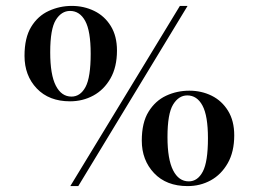

<svg xmlns="http://www.w3.org/2000/svg" viewBox="-20 -617 876 650"><path d="M589 -597H615L245 13H218ZM63 -428Q63 -489 85.5 -526Q108 -563 145 -580Q182 -597 223 -597Q264 -597 299 -580Q334 -563 355 -529Q376 -495 376 -446Q376 -390 354 -351.5Q332 -313 296 -293.5Q260 -274 217 -274Q146 -274 104.5 -317.5Q63 -361 63 -428ZM150 -440Q150 -364 169 -327Q188 -290 222 -290Q252 -290 269.5 -322.5Q287 -355 287 -435Q287 -512 268.5 -546Q250 -580 217 -580Q188 -580 169 -549.5Q150 -519 150 -440ZM460 -141Q460 -202 483 -239Q506 -276 542.5 -293Q579 -310 621 -310Q662 -310 696.5 -293Q731 -276 752 -242Q773 -208 773 -159Q773 -103 751 -64.5Q729 -26 693.5 -6.5Q658 13 615 13Q543 13 501.5 -31Q460 -75 460 -141ZM547 -153Q547 -78 566 -40.5Q585 -3 619 -3Q649 -3 666.5 -36Q684 -69 684 -149Q684 -225 665.5 -259.5Q647 -294 614 -294Q585 -294 566 -263Q547 -232 547 -153Z"/></svg>

Font: Literata 72pt Medium
Style: Italic
Weight: 500
Italic angle: -2°
Designer: Latin by Veronika Burian and Jose Scaglione. Greek by Irene Vlachou. Cyrillic by Vera Evstafieva
Foundry: TypeTogether
Version: Version 3.002